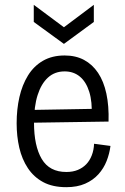

<svg xmlns="http://www.w3.org/2000/svg" viewBox="-20 -764 517 796"><path d="M255 12Q198 12 159 -9Q120 -30 95.5 -67Q71 -104 60 -151.5Q49 -199 49 -253Q49 -311 60.5 -361.5Q72 -412 96 -451Q120 -490 158 -512Q196 -534 248 -534Q294 -534 328.5 -515.5Q363 -497 386.5 -462Q410 -427 421 -376Q432 -325 430 -260L97 -255V-308L382 -313L360 -282Q363 -342 350 -383.5Q337 -425 311 -446.5Q285 -468 248 -468Q207 -468 179 -442.5Q151 -417 136 -370Q121 -323 121 -255Q121 -159 153 -105Q185 -51 255 -51Q282 -51 302.5 -59.5Q323 -68 337.5 -83Q352 -98 360.5 -120Q369 -142 370 -168L438 -159Q434 -127 422 -96.5Q410 -66 388 -41.5Q366 -17 333 -2.5Q300 12 255 12ZM120 -744 245 -651 369 -744V-673L245 -582L120 -673Z"/></svg>

Font: Bricolage Grotesque SemiCondensed Light
Style: Regular
Weight: 300
Width: 4
Designer: Mathieu Triay
Foundry: Atelier Triay
Version: Version 1.000;gftools[0.9.30]